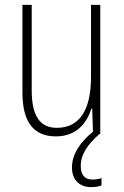

<svg xmlns="http://www.w3.org/2000/svg" viewBox="-20 -549 507 787"><path d="M311 131C311 84 338 44 388 0H391V-529H353V-233C353 -91 301 -25 213 -25C146 -25 110 -71 110 -178V-529H72V-170C72 -51 116 10 209 10C295 10 336 -46 355 -104H358L361 -9C308 34 275 84 275 137C275 189 306 218 354 218C372 218 387 215 396 211V181C389 184 373 187 359 187C327 187 311 168 311 131Z"/></svg>

Font: Noto Sans Condensed ExtraLight
Style: Regular
Weight: 200
Width: 3
Designer: Monotype Design Team
Foundry: Monotype Imaging Inc.
Version: Version 2.013